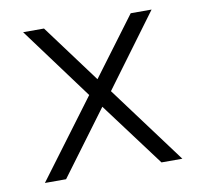

<svg xmlns="http://www.w3.org/2000/svg" viewBox="-64 -584 683 652"><g transform="rotate(-10 277.5 -258.5)"><path d="M514 0 315 -268 499 -517H427L277 -316L128 -517H56L240 -268L40 0H113L277 -221L442 0Z"/></g></svg>

Font: United Sans ExtraLight
Style: Regular
Weight: 200
Designer: Pablo Impallari, Rodrigo Fuenzalida (Modified by Dan O. Williams)
Version: Version 1.000;PS 001.000;hotconv 1.0.88;makeotf.lib2.5.64775